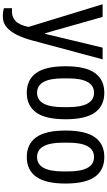

<svg xmlns="http://www.w3.org/2000/svg" viewBox="281 -859 760 1362"><g transform="rotate(90 661.0 -178.0)"><path d="M97 182Q80 182 65.5 180Q51 178 38 174V117H67Q100 117 128.5 92Q157 67 171 0L10 -526H100L189 -212Q192 -200 195.5 -188.5Q199 -177 202.5 -165Q206 -153 209.5 -141.5Q213 -130 216 -118H220Q223 -130 226 -142Q229 -154 231.5 -166Q234 -178 237 -190Q240 -202 243 -214L318 -526H401L267 -27Q252 30 229.5 77.5Q207 125 175 153.5Q143 182 97 182Z M638 12Q546 12 498 -54.5Q450 -121 450 -263Q450 -405 498 -471.5Q546 -538 638 -538Q730 -538 778 -471.5Q826 -405 826 -263Q826 -121 778 -54.5Q730 12 638 12ZM638 -61Q689 -61 714.5 -107Q740 -153 740 -244V-282Q740 -373 714.5 -419Q689 -465 638 -465Q587 -465 561.5 -419Q536 -373 536 -282V-244Q536 -153 561.5 -107Q587 -61 638 -61Z M1094 12Q1002 12 954 -54.5Q906 -121 906 -263Q906 -405 954 -471.5Q1002 -538 1094 -538Q1186 -538 1234 -471.5Q1282 -405 1282 -263Q1282 -121 1234 -54.5Q1186 12 1094 12ZM1094 -61Q1145 -61 1170.5 -107Q1196 -153 1196 -244V-282Q1196 -373 1170.5 -419Q1145 -465 1094 -465Q1043 -465 1017.5 -419Q992 -373 992 -282V-244Q992 -153 1017.5 -107Q1043 -61 1094 -61Z"/></g></svg>

Font: Archivo Narrow
Style: Regular
Weight: 400
Designer: Hector Gatti
Foundry: Omnibus-Type
Version: Version 3.002